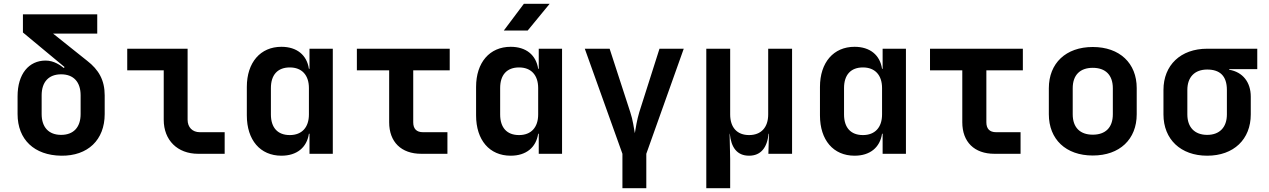

<svg xmlns="http://www.w3.org/2000/svg" viewBox="-20 -805 6640 1005"><path d="M300 10C440 12 528 -73 528 -208V-306C528 -385 497 -440 436 -487L258 -629H489V-730H100V-635L318 -454L314 -449C298 -462 263 -488 219 -488C131 -488 72 -418 72 -301V-208C72 -74 160 8 300 10ZM300 -99C235 -99 198 -139 198 -208V-306C198 -376 235 -416 300 -416C365 -416 402 -376 402 -306V-208C402 -139 365 -99 300 -99Z M1156 0V-113H1026C987 -113 962 -139 962 -178V-550H646V-437H837V-178C837 -71 909 0 1017 0Z M1600 -445H1597C1586 -517 1534 -560 1453 -560C1343 -560 1272 -478 1272 -350V-201C1272 -72 1342 10 1453 10C1534 10 1586 -33 1597 -105H1600V0H1722V-550H1600ZM1497 -98C1433 -98 1398 -137 1398 -206V-344C1398 -413 1433 -452 1497 -452C1560 -452 1597 -412 1597 -344V-206C1597 -138 1560 -98 1497 -98Z M2322 0V-113H2194C2160 -113 2143 -131 2143 -165V-437H2334V-550H1848V-437H2017V-165C2017 -62 2080 0 2185 0Z M2722 -785 2617 -645H2742L2857 -785ZM2800 -445H2797C2786 -517 2734 -560 2653 -560C2543 -560 2472 -478 2472 -350V-201C2472 -72 2542 10 2653 10C2734 10 2786 -33 2797 -105H2800V0H2922V-550H2800ZM2697 -98C2633 -98 2598 -137 2598 -206V-344C2598 -413 2633 -452 2697 -452C2760 -452 2797 -412 2797 -344V-206C2797 -138 2760 -98 2697 -98Z M3363 180V0L3559 -550H3432L3326 -217C3314 -177 3307 -133 3303 -108C3298 -133 3293 -177 3279 -218L3171 -550H3041L3238 0V180Z M4001 -206C4001 -138 3964 -98 3901 -98C3838 -98 3802 -138 3802 -206V-550H3677V180H3802V26L3799 -105H3800C3807 -33 3838 10 3901 10C3963 10 3996 -33 4003 -105H4005L4002 0H4126V-550H4001Z M4600 -445H4597C4586 -517 4534 -560 4453 -560C4343 -560 4272 -478 4272 -350V-201C4272 -72 4342 10 4453 10C4534 10 4586 -33 4597 -105H4600V0H4722V-550H4600ZM4497 -98C4433 -98 4398 -137 4398 -206V-344C4398 -413 4433 -452 4497 -452C4560 -452 4597 -412 4597 -344V-206C4597 -138 4560 -98 4497 -98Z M5322 0V-113H5194C5160 -113 5143 -131 5143 -165V-437H5334V-550H4848V-437H5017V-165C5017 -62 5080 0 5185 0Z M5700 9C5841 9 5930 -76 5930 -207V-344C5930 -474 5841 -559 5700 -559C5559 -559 5470 -474 5470 -343V-207C5470 -76 5559 9 5700 9ZM5700 -100C5634 -100 5595 -137 5595 -207V-343C5595 -413 5634 -450 5700 -450C5766 -450 5805 -413 5805 -343V-207C5805 -137 5766 -100 5700 -100Z M6561 -550H6299C6160 -550 6070 -464 6070 -334V-206C6070 -76 6160 10 6299 10C6438 10 6527 -76 6527 -206V-299C6527 -375 6485 -428 6414 -440V-443H6561ZM6402 -206C6402 -139 6364 -99 6299 -99C6233 -99 6195 -139 6195 -206V-334C6195 -401 6233 -441 6299 -441C6364 -441 6402 -409 6402 -334Z"/></svg>

Font: Tekne LDO
Style: Bold
Weight: 700
Monospace: yes
Designer: Alessio Laiso, Mario Rullo, Paolo Rosset
Foundry: Alessio Laiso
Version: Version 1.000;hotconv 1.0.109;makeotfexe 2.5.65596